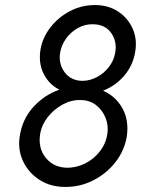

<svg xmlns="http://www.w3.org/2000/svg" viewBox="-20 -730 569 760"><path d="M140 -532Q132 -479 153 -437.5Q174 -396 215 -375Q155 -354 111.5 -306Q68 -258 58 -190Q50 -137 71.5 -91.5Q93 -46 136.5 -18Q180 10 239 10Q299 10 351 -17Q403 -44 438 -89.5Q473 -135 482 -190Q491 -254 464.5 -301.5Q438 -349 388 -371Q439 -391 473.5 -432.5Q508 -474 516 -530Q523 -578 504 -619Q485 -660 446.5 -685Q408 -710 356 -710Q303 -710 257 -686Q211 -662 179.5 -621.5Q148 -581 140 -532ZM218 -521Q223 -552 242 -578Q261 -604 289 -619.5Q317 -635 349 -634Q397 -633 420.5 -599Q444 -565 436 -521Q431 -491 411.5 -465.5Q392 -440 364 -425Q336 -410 305 -410Q260 -411 235.5 -444.5Q211 -478 218 -521ZM139 -200Q145 -236 169 -266.5Q193 -297 227.5 -316Q262 -335 298 -334Q334 -334 359.5 -314.5Q385 -295 397.5 -264.5Q410 -234 405 -200Q399 -161 375 -130.5Q351 -100 317 -83Q283 -66 246 -66Q192 -67 161 -105.5Q130 -144 139 -200Z"/></svg>

Font: Jost* 400 Book Italic
Style: Italic
Weight: 400
Italic angle: -10°
Version: Version 3.200; ttfautohint (v0.97) -l 8 -r 50 -G 200 -x 14 -